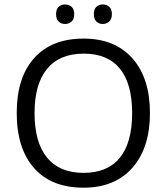

<svg xmlns="http://www.w3.org/2000/svg" viewBox="-20 -850 763 879"><path d="M666.5 -332.5Q666.5 -173.3 586.2 -82Q505.9 9.3 362.3 9.3Q215.8 9.3 136.2 -80.3Q56.6 -169.9 56.6 -333.5Q56.6 -495.1 136.5 -584.2Q216.3 -673.3 363.3 -673.3Q505.9 -673.3 586.2 -582.8Q666.5 -492.2 666.5 -332.5ZM138.2 -332.5Q138.2 -197.8 195.6 -128.2Q252.9 -58.6 362.3 -58.6Q472.7 -58.6 528.8 -127.9Q585 -197.3 585 -332.5Q585 -466.3 529.1 -535.4Q473.1 -604.5 363.3 -604.5Q252.9 -604.5 195.6 -534.9Q138.2 -465.3 138.2 -332.5ZM236.8 -785.2Q236.8 -808.6 248.8 -819.1Q260.7 -829.6 277.8 -829.6Q294.9 -829.6 307.4 -819.1Q319.8 -808.6 319.8 -785.2Q319.8 -762.2 307.4 -751.2Q294.9 -740.2 277.8 -740.2Q260.7 -740.2 248.8 -751.2Q236.8 -762.2 236.8 -785.2ZM409.7 -785.2Q409.7 -808.6 421.6 -819.1Q433.6 -829.6 450.2 -829.6Q467.3 -829.6 479.7 -819.1Q492.2 -808.6 492.2 -785.2Q492.2 -762.2 479.7 -751.2Q467.3 -740.2 450.2 -740.2Q433.6 -740.2 421.6 -751.2Q409.7 -762.2 409.7 -785.2Z"/></svg>

Font: Bpm'online Open Sans
Style: Regular
Weight: 400
Foundry: Ascender Corporation
Version: Version 1.10